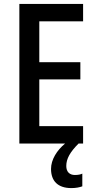

<svg xmlns="http://www.w3.org/2000/svg" viewBox="-20 -827 495 982"><path d="M319 22C319 -15 338 -49 382 -93H405V-182H181V-421H391V-509H181V-718H405V-807H79V-93H313C271 -58 241 -11 241 37C241 99 276 135 345 135C369 135 387 131 401 126V61C393 65 381 68 363 68C336 68 319 52 319 22Z"/></svg>

Font: Noto Sans Kannada UI Condensed Medium
Style: Regular
Weight: 500
Width: 3
Designer: Jelle Bosma - Monotype Design Team
Foundry: Monotype Imaging Inc.
Version: Version 2.005